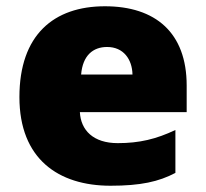

<svg xmlns="http://www.w3.org/2000/svg" viewBox="-20 -634 658 613"><path d="M315 -614C152 -614 42 -523 42 -324C42 -127 166 -41 333 -41C429 -41 487 -54 540 -82V-219C479 -190 425 -177 356 -177C278 -177 238 -218 235 -276H576V-361C576 -530 476 -614 315 -614ZM322 -484C374 -484 402 -445 403 -396H239C244 -457 277 -484 322 -484Z"/></svg>

Font: Noto Sans Tamil UI Black
Style: Regular
Weight: 900
Designer: Jelle Bosma - Monotype Design Team
Foundry: Monotype Imaging Inc.
Version: Version 2.004